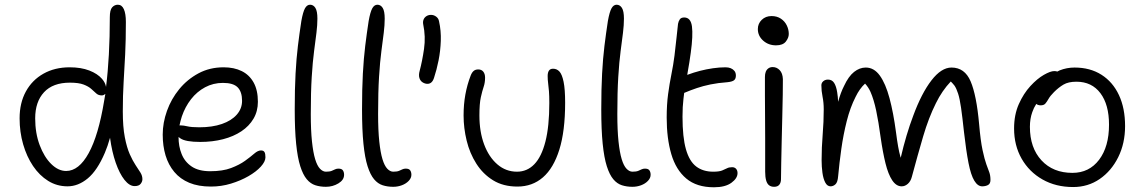

<svg xmlns="http://www.w3.org/2000/svg" viewBox="-20 -780 4845 813"><path d="M266 9Q221 9 184 -14Q147 -37 120 -77Q93 -117 78 -169Q63 -221 63 -279Q63 -344 89.5 -392.5Q116 -441 164 -468Q212 -495 275 -495Q323 -495 358 -481.5Q393 -468 412 -446Q426 -430 429 -412Q445 -539 445 -707Q445 -738 455 -749Q465 -760 479 -760Q496 -760 504.5 -741Q513 -722 513 -687Q513 -610 510 -550Q507 -490 503.5 -433Q500 -376 500 -308Q500 -243 508.5 -199Q517 -155 529.5 -127Q542 -99 554 -81Q566 -63 574.5 -49.5Q583 -36 583 -21Q583 -11 575.5 -1.5Q568 8 550 8Q528 8 507 -18.5Q486 -45 470 -91Q454 -137 446 -196Q446 -196 446 -197Q436 -161 424 -133Q392 -58 351.5 -24.5Q311 9 266 9ZM426 -382Q425 -382 425 -382Q419 -376 411 -376Q397 -376 388 -384Q379 -392 367 -403Q355 -414 334 -422Q313 -430 276 -430Q204 -430 166.5 -389.5Q129 -349 129 -279Q129 -216 148 -165.5Q167 -115 197 -85.5Q227 -56 260 -56Q314 -56 355.5 -131.5Q397 -207 421 -353Q423 -367 426 -382Z M873 10Q820 10 781.5 -6Q743 -22 718 -52Q693 -82 681 -122Q669 -162 669 -210Q669 -260 687 -310.5Q705 -361 739 -402.5Q773 -444 820.5 -469.5Q868 -495 927 -495Q971 -495 1003.5 -479Q1036 -463 1054 -430.5Q1072 -398 1072 -349Q1072 -309 1053.5 -277.5Q1035 -246 1002 -224Q969 -202 924.5 -190.5Q880 -179 828 -179Q766 -179 744 -194Q739 -197 736 -200Q736 -160 749 -128Q762 -95 791.5 -75Q821 -55 870 -55Q923 -55 958.5 -68.5Q994 -82 1017.5 -99Q1041 -116 1056.5 -129.5Q1072 -143 1085 -143Q1096 -143 1100 -136Q1104 -129 1104 -114Q1104 -96 1084.5 -74.5Q1065 -53 1032 -34Q999 -15 958 -2.5Q917 10 873 10ZM740 -249Q743 -249 746 -249Q757 -249 774 -245Q791 -241 824 -241Q879 -241 919.5 -255Q960 -269 982.5 -294.5Q1005 -320 1005 -353Q1005 -391 986.5 -410Q968 -429 924 -429Q883 -429 848.5 -410.5Q814 -392 789 -360Q764 -328 750 -287Q744 -268 740 -249Z M1360 11Q1336 11 1315.5 4.5Q1295 -2 1279 -21Q1263 -40 1251.5 -76Q1240 -112 1234 -171Q1228 -230 1228 -317Q1228 -404 1231.5 -468.5Q1235 -533 1241.5 -586Q1248 -639 1256 -691Q1263 -730 1271.5 -745Q1280 -760 1293 -760Q1307 -760 1315.5 -746.5Q1324 -733 1324 -701Q1324 -674 1320 -641.5Q1316 -609 1310 -564Q1304 -519 1300 -454.5Q1296 -390 1296 -297Q1296 -228 1301 -181Q1306 -134 1314.5 -106Q1323 -78 1335 -65.5Q1347 -53 1360 -53Q1376 -53 1384.5 -56.5Q1393 -60 1399 -63Q1405 -66 1413 -66Q1427 -66 1432 -58.5Q1437 -51 1437 -40Q1437 -18 1413 -3.5Q1389 11 1360 11Z M1645 11Q1621 11 1600.5 4.5Q1580 -2 1564 -21Q1548 -40 1536.5 -76Q1525 -112 1519 -171Q1513 -230 1513 -317Q1513 -404 1516.5 -468.5Q1520 -533 1526.5 -586Q1533 -639 1541 -691Q1548 -730 1556.5 -745Q1565 -760 1578 -760Q1592 -760 1600.5 -746.5Q1609 -733 1609 -701Q1609 -674 1605 -641.5Q1601 -609 1595 -564Q1589 -519 1585 -454.5Q1581 -390 1581 -297Q1581 -228 1586 -181Q1591 -134 1599.5 -106Q1608 -78 1620 -65.5Q1632 -53 1645 -53Q1661 -53 1669.5 -56.5Q1678 -60 1684 -63Q1690 -66 1698 -66Q1712 -66 1717 -58.5Q1722 -51 1722 -40Q1722 -26 1710.5 -14Q1699 -2 1681.5 4.5Q1664 11 1645 11Z M1790 -425Q1780 -425 1770 -431Q1760 -437 1756 -449.5Q1752 -462 1757 -480Q1768 -521 1775.5 -573Q1783 -625 1772 -677Q1770 -688 1773.5 -697Q1777 -706 1785.5 -711.5Q1794 -717 1805 -717Q1817 -717 1827 -709.5Q1837 -702 1839 -690Q1848 -650 1846.5 -607Q1845 -564 1837 -524Q1829 -484 1818 -451Q1810 -425 1790 -425Z M2171 10Q2111 10 2068 -16.5Q2025 -43 1997 -87Q1969 -131 1956 -184.5Q1943 -238 1943 -291Q1943 -338 1950.5 -379.5Q1958 -421 1973 -460Q1978 -473 1985.5 -479.5Q1993 -486 2005 -486Q2019 -486 2026.5 -476.5Q2034 -467 2034 -451Q2034 -430 2028 -412.5Q2022 -395 2016 -368Q2010 -341 2010 -291Q2010 -222 2030 -168.5Q2050 -115 2086 -84Q2122 -53 2169 -53Q2212 -53 2242.5 -84.5Q2273 -116 2289.5 -180.5Q2306 -245 2306 -344Q2306 -374 2304.5 -393.5Q2303 -413 2301 -427.5Q2299 -442 2299 -458Q2299 -473 2304.5 -481Q2310 -489 2322 -489Q2338 -489 2349 -477Q2360 -465 2366.5 -433.5Q2373 -402 2373 -345Q2373 -225 2348.5 -146.5Q2324 -68 2279 -29Q2234 10 2171 10Z M2658 11Q2634 11 2613.5 4.5Q2593 -2 2577 -21Q2561 -40 2549.5 -76Q2538 -112 2532 -171Q2526 -230 2526 -317Q2526 -404 2529.5 -468.5Q2533 -533 2539.5 -586Q2546 -639 2554 -691Q2561 -730 2569.5 -745Q2578 -760 2591 -760Q2605 -760 2613.5 -746.5Q2622 -733 2622 -701Q2622 -674 2618 -641.5Q2614 -609 2608 -564Q2602 -519 2598 -454.5Q2594 -390 2594 -297Q2594 -228 2599 -181Q2604 -134 2612.5 -106Q2621 -78 2633 -65.5Q2645 -53 2658 -53Q2674 -53 2682.5 -56.5Q2691 -60 2697 -63Q2703 -66 2711 -66Q2725 -66 2730 -58.5Q2735 -51 2735 -40Q2735 -26 2723.5 -14Q2712 -2 2694.5 4.5Q2677 11 2658 11Z M3003 13Q2930 13 2886 -24Q2842 -61 2822.5 -127.5Q2803 -194 2803 -282Q2803 -337 2809 -381.5Q2815 -426 2823 -465.5Q2831 -505 2836 -544Q2842 -593 2845 -623.5Q2848 -654 2851 -679Q2853 -690 2858.5 -698Q2864 -706 2877 -706Q2905 -706 2910 -668Q2915 -630 2905 -557Q2899 -513 2893 -481Q2891 -472 2890 -463Q2891 -463 2893 -464Q2917 -473 2944 -480Q2971 -487 2999 -491Q3027 -495 3052 -495Q3065 -495 3074.5 -491Q3084 -487 3090 -479.5Q3096 -472 3096 -460Q3096 -446 3088 -440Q3080 -434 3061 -432Q3020 -429 2988.5 -422.5Q2957 -416 2930.5 -407Q2904 -398 2878 -387Q2877 -387 2877 -386Q2875 -374 2874 -361Q2870 -329 2870 -286Q2870 -199 2884.5 -148Q2899 -97 2928 -75Q2957 -53 3000 -53Q3025 -53 3037.5 -58Q3050 -63 3058.5 -67.5Q3067 -72 3080 -72Q3091 -72 3097 -65Q3103 -58 3103 -47Q3103 -25 3077 -6Q3051 13 3003 13Z M3258 11Q3245 11 3236.5 4.5Q3228 -2 3224 -16.5Q3220 -31 3220 -53V-194Q3220 -252 3219.5 -295Q3219 -338 3219 -375V-454Q3219 -467 3222.5 -476Q3226 -485 3233.5 -490.5Q3241 -496 3252 -496Q3269 -496 3281.5 -483Q3294 -470 3295 -445Q3295 -422 3294.5 -380Q3294 -338 3292.5 -286.5Q3291 -235 3290 -183.5Q3289 -132 3288 -89Q3287 -46 3287 -21Q3287 -7 3280 2Q3273 11 3258 11ZM3266 -588Q3234 -588 3211.5 -608Q3189 -628 3189 -657Q3189 -680 3205.5 -696Q3222 -712 3247 -712Q3270 -712 3286.5 -701Q3303 -690 3311.5 -672.5Q3320 -655 3320 -636Q3320 -620 3307.5 -604Q3295 -588 3266 -588Z M3497 9Q3483 9 3474.5 -7Q3466 -23 3462.5 -48.5Q3459 -74 3459 -102Q3459 -155 3463.5 -210Q3468 -265 3468 -317Q3468 -346 3463 -370.5Q3458 -395 3458 -419Q3458 -429 3466 -436Q3474 -443 3486 -443Q3503 -443 3512 -429Q3521 -415 3525 -389Q3528 -371 3529 -349Q3540 -389 3554 -416Q3573 -457 3596.5 -475.5Q3620 -494 3646 -494Q3681 -494 3705.5 -460Q3730 -426 3746.5 -364.5Q3763 -303 3774 -220Q3783 -150 3792 -119Q3793 -115 3794 -112Q3817 -211 3847 -290Q3882 -385 3924 -439.5Q3966 -494 4009 -494Q4065 -494 4090 -435.5Q4115 -377 4126 -254Q4132 -184 4140.5 -144.5Q4149 -105 4156.5 -84.5Q4164 -64 4169 -50.5Q4174 -37 4174 -18Q4174 -2 4163.5 3.5Q4153 9 4139 9Q4120 9 4105.5 -15Q4091 -39 4081 -90Q4071 -141 4062 -220Q4055 -285 4049.5 -323.5Q4044 -362 4037 -383.5Q4030 -405 4022 -417Q4015 -426 4006 -435Q3969 -396 3943 -343Q3912 -281 3889 -202.5Q3866 -124 3841 -31Q3836 -12 3824 -1.5Q3812 9 3798 9Q3775 9 3758 -16.5Q3741 -42 3729.5 -88.5Q3718 -135 3709 -198Q3700 -265 3690 -312Q3680 -359 3666 -391Q3657 -411 3643 -426Q3620 -405 3603 -370Q3580 -325 3565.5 -267.5Q3551 -210 3542.5 -149.5Q3534 -89 3529 -34Q3527 -8 3517.5 0.5Q3508 9 3497 9Z M4524 12Q4451 12 4394.5 -20Q4338 -52 4306 -108Q4274 -164 4274 -236Q4274 -294 4294 -339Q4314 -384 4343 -415.5Q4372 -447 4400 -463Q4428 -479 4444 -479Q4452 -479 4457 -477Q4462 -479 4467 -482Q4497 -494 4530 -494Q4596 -494 4644 -463.5Q4692 -433 4718 -377.5Q4744 -322 4744 -246Q4744 -173 4715 -114.5Q4686 -56 4636.5 -22Q4587 12 4524 12ZM4368 -340Q4357 -323 4351 -305Q4341 -277 4341 -243Q4341 -154 4390 -101Q4439 -48 4521 -48Q4592 -48 4634 -103.5Q4676 -159 4676 -252Q4676 -337 4639.5 -385.5Q4603 -434 4538 -434Q4504 -434 4483.5 -422Q4463 -410 4443 -390Q4427 -374 4420 -361.5Q4413 -349 4406.5 -341.5Q4400 -334 4387 -334Q4375 -334 4368 -340Z"/></svg>

Font: Shantell Sans Light Light
Style: Regular
Weight: 300
Version: Version 1.008;[ac192a2d6]